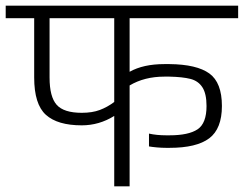

<svg xmlns="http://www.w3.org/2000/svg" viewBox="-30 -654 856 674"><path d="M425 -590V-402Q473 -429 547 -429H565Q661 -428 705 -396Q749 -364 749 -282Q749 -202 704.5 -168.5Q660 -135 565 -135H553Q538 -135 521 -136.5Q504 -138 493 -140V-185Q520 -179 553 -179H565Q632 -179 663.5 -200Q695 -221 695 -282Q695 -325 680.5 -347.5Q666 -370 638.5 -377Q611 -384 565 -385H547Q477 -385 425 -354V0H371V-247Q318 -214 257 -214Q172 -214 131 -251Q90 -288 90 -382V-590H-10V-634H806V-590ZM371 -296V-590H144V-382Q144 -314 169 -286Q194 -258 257 -258Q294 -258 320.5 -268Q347 -278 371 -296Z"/></svg>

Font: Biryani UltraLight
Style: Regular
Weight: 250
Designer: Dan Reynolds and Mathieu Réguer
Foundry: Dan Reynolds and Mathieu Réguer
Version: Version 1.003; ttfautohint (v1.1) -l 5 -r 5 -G 72 -x 0 -D la